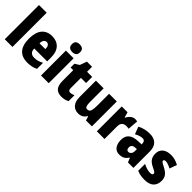

<svg xmlns="http://www.w3.org/2000/svg" viewBox="191 -1891 3015 3015"><g transform="rotate(45 1699.0 -383.0)"><path d="M226 0H55V-760H226Z M548 -562Q653 -562 712.5 -497.5Q772 -433 772 -310V-225H485Q487 -121 587 -121Q630 -121 665.5 -131Q701 -141 742 -164V-30Q671 10 564 10Q442 10 379 -61.5Q316 -133 316 -274Q316 -416 376.5 -489Q437 -562 548 -562ZM553 -436Q525 -436 506.5 -414Q488 -392 486 -341H615Q615 -389 598.5 -412.5Q582 -436 553 -436Z M945 -776Q989 -776 1012.5 -756Q1036 -736 1036 -691Q1036 -647 1012 -627Q988 -607 945 -607Q903 -607 879 -627Q855 -647 855 -691Q855 -736 878 -756Q901 -776 945 -776ZM1031 -553V0H860V-553Z M1374 -133Q1392 -133 1411 -138.5Q1430 -144 1451 -152V-21Q1423 -6 1391.5 2Q1360 10 1320 10Q1239 10 1199 -35Q1159 -80 1159 -182V-417H1100V-501L1174 -548L1216 -664H1330V-553H1444V-417H1330V-187Q1330 -133 1374 -133Z M1990 -553V0H1858L1838 -68H1829Q1786 10 1692 10Q1616 10 1571.5 -41.5Q1527 -93 1527 -193V-553H1698V-248Q1698 -192 1709 -164Q1720 -136 1747 -136Q1794 -136 1806.5 -177Q1819 -218 1819 -289V-553Z M2389 -563Q2413 -563 2438 -557L2424 -381Q2414 -384 2401.5 -385.5Q2389 -387 2370 -387Q2325 -387 2297.5 -362Q2270 -337 2270 -276V0H2100V-553H2229L2254 -465H2262Q2273 -489 2292 -511.5Q2311 -534 2336 -548.5Q2361 -563 2389 -563Z M2720 -563Q2809 -563 2860.5 -513Q2912 -463 2912 -363V0H2791L2761 -73H2757Q2728 -30 2694 -10Q2660 10 2603 10Q2556 10 2524.5 -14Q2493 -38 2477 -78.5Q2461 -119 2461 -169Q2461 -258 2513 -301.5Q2565 -345 2664 -349L2742 -352V-364Q2742 -432 2684 -432Q2632 -432 2555 -391L2509 -513Q2552 -537 2605 -550Q2658 -563 2720 -563ZM2708 -245Q2633 -242 2633 -177Q2633 -121 2677 -121Q2704 -121 2723 -143Q2742 -165 2742 -200V-247Z M3370 -170Q3370 -84 3318.5 -37Q3267 10 3167 10Q3121 10 3079.5 3Q3038 -4 2997 -21V-174Q3034 -154 3075.5 -141.5Q3117 -129 3153 -129Q3203 -129 3203 -160Q3203 -170 3196.5 -178.5Q3190 -187 3170 -199Q3150 -211 3109 -230Q3053 -257 3024.5 -298Q2996 -339 2996 -400Q2996 -478 3047.5 -520.5Q3099 -563 3191 -563Q3237 -563 3278 -551Q3319 -539 3363 -516L3319 -393Q3289 -410 3257 -422Q3225 -434 3198 -434Q3160 -434 3160 -409Q3160 -399 3166 -392Q3172 -385 3190.5 -374Q3209 -363 3248 -343Q3305 -314 3337.5 -275Q3370 -236 3370 -170Z"/></g></svg>

Font: Noto Sans Lao Looped Condensed Black
Style: Regular
Weight: 900
Width: 3
Designer: Mark Frömberg, Ben Mitchell
Foundry: The Fontpad Ltd
Version: Version 1.002; ttfautohint (v1.8.4.7-5d5b)